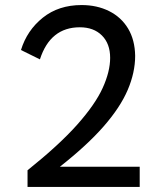

<svg xmlns="http://www.w3.org/2000/svg" viewBox="-20 -740 640 760"><path d="M89 0V-66Q215 -167 286 -247Q357 -327 386.5 -392Q416 -457 416 -511Q416 -567 383.5 -599.5Q351 -632 296 -632Q179 -632 138 -505L63 -542Q87 -620 149.5 -670Q212 -720 303 -720Q364 -720 412 -696Q460 -672 487 -627Q514 -582 515 -519Q515 -453 485.5 -384Q456 -315 390.5 -240Q325 -165 217 -80H533V0Z"/></svg>

Font: Livvic Medium
Style: Regular
Weight: 500
Designer: Jacques Le Bailly, Baron von Fonthausen
Version: Version 1.001; ttfautohint (v1.8.2)